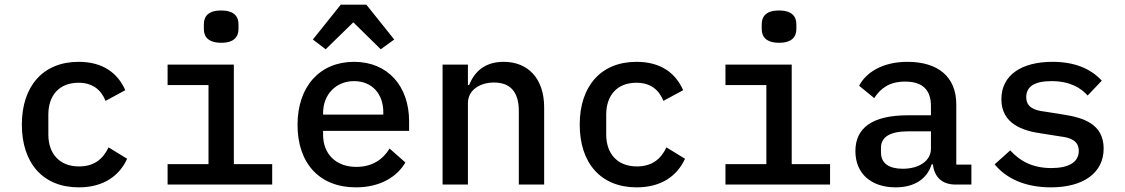

<svg xmlns="http://www.w3.org/2000/svg" viewBox="-20 -794 4840 826"><path d="M319 12C427 12 494 -39 527 -111L447 -160C423 -109 384 -78 320 -78C235 -78 188 -134 188 -215V-301C188 -384 235 -438 318 -438C378 -438 415 -408 434 -360L519 -406C487 -478 425 -528 318 -528C165 -528 74 -423 74 -258C74 -93 164 12 319 12Z M932 -610C987 -610 1006 -636 1006 -669V-690C1006 -723 987 -749 931 -749C876 -749 857 -723 857 -690V-669C857 -636 876 -610 932 -610ZM701 0H1151V-88H986V-516H701V-428H877V-88H701Z M1446 -774 1326 -624 1381 -582 1500 -698 1618 -582 1676 -624 1556 -774ZM1511 12C1618 12 1689 -35 1724 -95L1656 -155C1627 -107 1580 -76 1513 -76C1424 -76 1370 -133 1370 -214V-231H1740V-272C1740 -424 1648 -528 1503 -528C1356 -528 1260 -422 1260 -257C1260 -93 1353 12 1511 12ZM1503 -445C1579 -445 1629 -392 1629 -311V-301H1370V-308C1370 -388 1426 -445 1503 -445Z M1993 0V-350C1993 -410 2049 -439 2105 -439C2176 -439 2212 -398 2212 -316V0H2321V-332C2321 -457 2251 -528 2147 -528C2062 -528 2020 -482 1998 -428H1993V-516H1884V0Z M2719 12C2827 12 2894 -39 2927 -111L2847 -160C2823 -109 2784 -78 2720 -78C2635 -78 2588 -134 2588 -215V-301C2588 -384 2635 -438 2718 -438C2778 -438 2815 -408 2834 -360L2919 -406C2887 -478 2825 -528 2718 -528C2565 -528 2474 -423 2474 -258C2474 -93 2564 12 2719 12Z M3332 -610C3387 -610 3406 -636 3406 -669V-690C3406 -723 3387 -749 3331 -749C3276 -749 3257 -723 3257 -690V-669C3257 -636 3276 -610 3332 -610ZM3101 0H3551V-88H3386V-516H3101V-428H3277V-88H3101Z M4159 0V-86H4094V-345C4094 -464 4015 -528 3884 -528C3775 -528 3705 -481 3676 -425L3741 -372C3769 -415 3807 -443 3874 -443C3948 -443 3985 -408 3985 -338V-298H3886C3733 -298 3660 -244 3660 -144C3660 -47 3728 12 3833 12C3914 12 3968 -24 3988 -87H3993C4000 -35 4029 0 4092 0ZM3864 -68C3805 -68 3770 -91 3770 -138V-158C3770 -205 3809 -229 3888 -229H3985V-154C3985 -103 3935 -68 3864 -68Z M4501 12C4642 12 4728 -51 4728 -155C4728 -262 4638 -288 4556 -301L4474 -314C4431 -319 4395 -332 4395 -376C4395 -422 4431 -445 4504 -445C4585 -445 4632 -414 4659 -383L4720 -447C4673 -498 4604 -528 4508 -528C4376 -528 4288 -472 4288 -367C4288 -262 4379 -231 4460 -220L4542 -207C4586 -202 4621 -188 4621 -145C4621 -94 4574 -71 4503 -71C4426 -71 4371 -98 4326 -147L4259 -87C4308 -27 4389 12 4501 12Z"/></svg>

Font: IBM Mono Medium
Style: Regular
Weight: 500
Monospace: yes
Designer: Mike Abbink, Paul van der Laan, Pieter van Rosmalen
Foundry: Bold Monday
Version: Version 2.3